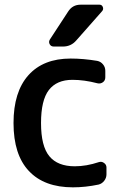

<svg xmlns="http://www.w3.org/2000/svg" viewBox="-20 -803 531 811"><path d="M267.6 -753.9Q286.1 -783.2 320.3 -783.2H400.4Q410.2 -783.2 414.1 -773.9Q418 -764.6 412.1 -756.8L302.7 -632.8Q280.3 -606.4 246.1 -606.4H207Q195.3 -606.4 189.9 -616.2Q184.6 -626 190.4 -635.7ZM278.3 -555.7Q332 -555.7 390.6 -545.9Q405.3 -543 415 -531.2Q424.8 -519.5 424.8 -503.9V-476.6Q424.8 -462.9 414.6 -455.6Q404.3 -448.2 391.6 -451.2Q335.9 -465.8 286.1 -465.8Q219.7 -465.8 186.5 -422.9Q153.3 -379.9 153.3 -283.2Q153.3 -185.5 188.5 -143.1Q223.6 -100.6 295.9 -100.6Q344.7 -100.6 397.5 -118.2Q409.2 -122.1 419.4 -114.7Q429.7 -107.4 429.7 -95.7V-66.4Q429.7 -51.8 420.4 -39.6Q411.1 -27.3 396.5 -23.4Q340.8 -11.7 288.1 -11.7Q167 -11.7 102.1 -80.6Q37.1 -149.4 37.1 -283.2Q37.1 -415 100.1 -485.4Q163.1 -555.7 278.3 -555.7Z"/></svg>

Font: Gen Jyuu GothicL Medium
Style: Regular
Weight: 500
Designer: [Source Han Sans]
Ryoko NISHIZUKA  (kana & ideographs); Paul D. Hunt (Latin, Greek & Cyrillic); Wenlong ZHANG  (bopomofo
Version: Version 1.002.20150607